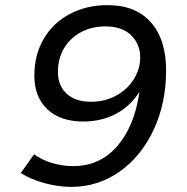

<svg xmlns="http://www.w3.org/2000/svg" viewBox="-20 -724 728 749"><path d="M265 -76Q370 -76 437.5 -154Q505 -232 524 -366Q489 -310 432.5 -280Q376 -250 305 -250Q215 -250 164.5 -298Q114 -346 114 -429Q114 -510 150.5 -572.5Q187 -635 252.5 -669.5Q318 -704 400 -704Q509 -704 568.5 -637Q628 -570 628 -449Q628 -322 579.5 -218Q531 -114 446.5 -54.5Q362 5 258 5Q207 5 154 -9.5Q101 -24 61 -49L113 -122Q143 -100 183.5 -88Q224 -76 265 -76ZM206 -443Q206 -390 240 -358.5Q274 -327 335 -327Q389 -327 433 -351Q477 -375 502 -415Q527 -455 527 -500Q527 -551 492 -586Q457 -621 391 -621Q338 -621 296 -598.5Q254 -576 230 -536Q206 -496 206 -443Z"/></svg>

Font: Gontserrat
Style: Italic
Weight: 400
Italic angle: -11.3°
Designer: Julieta Ulanovsky
Foundry: Julieta Ulanovsky
Version: Version 6.001